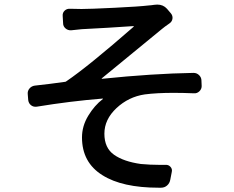

<svg xmlns="http://www.w3.org/2000/svg" viewBox="-20 -789 1040 854"><path d="M296.9 -654.3Q282.2 -653.3 271.5 -662.6Q260.7 -671.9 260.7 -685.5L258.8 -718.8Q257.8 -732.4 267.6 -741.7Q277.3 -751 292 -750Q313.5 -749 342.8 -749Q378.9 -749 489.3 -754.4Q599.6 -759.8 639.6 -764.6Q654.3 -765.6 666 -767.6Q672.9 -768.6 679.7 -768.6Q706.1 -768.6 722.7 -750L740.2 -729.5Q749 -718.8 747.1 -705.6Q745.1 -692.4 733.4 -684.6Q711.9 -669.9 699.2 -659.2Q436.5 -444.3 432.6 -440.4Q431.6 -440.4 432.1 -439.5Q432.6 -438.5 433.6 -438.5Q661.1 -461.9 840.8 -464.8Q855.5 -464.8 865.7 -454.6Q876 -444.3 876 -430.7L877 -406.2Q877 -392.6 866.7 -382.8Q856.4 -373 842.8 -374Q793.9 -376 752 -376Q676.8 -376 624 -369.1Q551.8 -358.4 498 -308.1Q444.3 -257.8 444.3 -194.3Q444.3 -130.9 487.3 -100.6Q530.3 -70.3 606.4 -59.6Q647.5 -55.7 689.5 -55.7Q703.1 -55.7 716.8 -55.7Q729.5 -56.6 738.3 -46.9Q747.1 -37.1 744.1 -24.4L737.3 10.7Q734.4 26.4 723.1 36.1Q711.9 45.9 696.3 45.9Q691.4 45.9 685.5 45.9Q523.4 45.9 435.5 -9.8Q344.7 -66.4 344.7 -177.7Q344.7 -228.5 372.6 -274.4Q400.4 -320.3 437.5 -348.6Q438.5 -348.6 438 -349.6Q437.5 -350.6 436.5 -350.6Q292 -338.9 143.6 -314.5Q128.9 -312.5 118.2 -320.8Q107.4 -329.1 105.5 -343.8L103.5 -369.1Q101.6 -383.8 110.8 -395Q120.1 -406.2 134.8 -408.2Q156.2 -410.2 201.7 -416Q247.1 -421.9 267.6 -424.8Q272.5 -424.8 275.4 -427.7Q373 -494.1 574.2 -669.9Q575.2 -670.9 575.2 -671.9Q575.2 -672.9 573.2 -672.9Q551.8 -670.9 458.5 -665.5Q365.2 -660.2 343.8 -659.2Q321.3 -657.2 296.9 -654.3Z"/></svg>

Font: Gen Jyuu Gothic L Monospace Medium
Style: Regular
Weight: 500
Designer: [Source Han Sans]
Ryoko NISHIZUKA  (kana & ideographs); Paul D. Hunt (Latin, Greek & Cyrillic); Wenlong ZHANG  (bopomofo
Version: Version 1.002.20150607